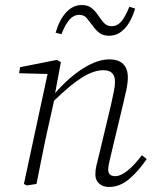

<svg xmlns="http://www.w3.org/2000/svg" viewBox="-20 -731 612 763"><path d="M413 12Q389 12 374 -1.5Q359 -15 359 -37Q359 -56 363 -72.5Q367 -89 373 -113L421 -314Q427 -342 432 -365.5Q437 -389 437 -406Q437 -452 391 -452Q353 -452 307.5 -424Q262 -396 195 -331L169 -215Q157 -161 146.5 -107.5Q136 -54 125 0L86 6L75 0L169 -437L56 -440L60 -464L206 -493L222 -484L199 -361Q255 -425 311.5 -460Q368 -495 414 -495Q451 -495 469.5 -476.5Q488 -458 488 -424Q488 -402 483 -378Q478 -354 471 -325L422 -120Q418 -102 414 -85.5Q410 -69 410 -57Q410 -31 438 -31Q480 -31 544 -114L563 -99Q532 -53 494.5 -20.5Q457 12 413 12ZM201 -601Q216 -653 243 -682Q270 -711 305 -711Q329 -711 344 -699Q359 -687 370 -670Q382 -652 393.5 -639.5Q405 -627 424 -627Q446 -627 462 -645.5Q478 -664 494 -704L517 -697Q502 -646 475.5 -617.5Q449 -589 414 -589Q389 -589 374.5 -600.5Q360 -612 349 -628Q336 -645 325 -658.5Q314 -672 295 -672Q273 -672 256.5 -653.5Q240 -635 224 -595Z"/></svg>

Font: Source Serif 4 SmText Light
Style: Italic
Weight: 300
Italic angle: -12°
Designer: Frank Grießhammer
Foundry: Adobe
Version: Version 4.005;hotconv 1.1.0;makeotfexe 2.6.0